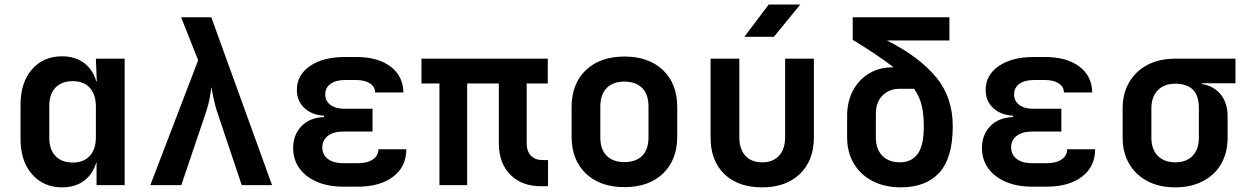

<svg xmlns="http://www.w3.org/2000/svg" viewBox="-20 -805 5432 835"><path d="M249.5 9.8Q169.4 9.8 119.4 -47.1Q69.3 -104 69.3 -200.2V-349.1Q69.3 -446.3 118.9 -503.2Q168.5 -560.1 249.5 -560.1Q306.2 -560.1 345 -531.5Q383.8 -502.9 398.9 -451.2H400.9L397 -549.8H522V0H399.9V-99.1H398.9Q383.8 -47.4 345.5 -18.8Q307.1 9.8 249.5 9.8ZM296.4 -98.1Q343.8 -98.1 370.4 -127Q397 -155.8 397 -209V-340.8Q397 -394 370.6 -423.1Q344.2 -452.1 296.4 -452.1Q248.5 -452.1 221.4 -424.1Q194.3 -396 194.3 -344.2V-206.1Q194.3 -154.3 221.4 -126.2Q248.5 -98.1 296.4 -98.1Z M633.8 0 841.8 -543 767.6 -730H898.9L1163.1 0H1031.2L923.3 -321.8Q914.6 -349.6 908.4 -379.4Q902.3 -409.2 898.9 -426.8Q897.5 -408.7 892.1 -379.4Q886.7 -350.1 877.4 -321.8L768.6 0Z M1536.1 6.8H1472.7Q1407.7 6.8 1358.6 -14.2Q1309.6 -35.2 1282.2 -73Q1254.9 -110.8 1254.9 -161.1Q1254.9 -219.2 1291.3 -256.6Q1327.6 -293.9 1389.6 -295.9V-301.8Q1336.4 -304.7 1303.7 -335.4Q1271 -366.2 1271 -413.1Q1271 -479 1328.4 -518.1Q1385.7 -557.1 1480 -557.1H1529.3Q1623.5 -557.1 1678.5 -515.6Q1733.4 -474.1 1734.4 -402.8H1611.3Q1611.3 -427.7 1588.9 -442.4Q1566.4 -457 1529.3 -457H1480Q1440.9 -457 1417.7 -440.4Q1394.5 -423.8 1394.5 -394Q1394.5 -366.2 1416.7 -349.1Q1439 -332 1477.5 -332H1600.1V-232.9H1472.7Q1430.7 -232.9 1406.2 -214.4Q1381.8 -195.8 1381.8 -164.1Q1381.8 -131.8 1406.2 -113.5Q1430.7 -95.2 1472.7 -95.2H1536.1Q1577.1 -95.2 1601.3 -111.6Q1625.5 -127.9 1625.5 -155.8H1747.1Q1747.1 -80.6 1690.2 -36.9Q1633.3 6.8 1536.1 6.8Z M2333.5 4.9Q2248.5 4.9 2199 -45.7Q2149.4 -96.2 2149.4 -182.1V-441.9H2011.7V0H1891.1V-441.9H1813V-549.8H2362.3V-441.9H2270.5V-182.1Q2270.5 -147 2289.1 -127.9Q2307.6 -108.9 2339.4 -108.9H2363.3V4.9Z M2695.8 8.8Q2589.8 8.8 2527.8 -50.3Q2465.8 -109.9 2465.8 -210.9V-338.9Q2465.8 -440.9 2527.8 -500Q2589.8 -559.1 2695.8 -559.1Q2801.3 -559.1 2863.3 -500Q2925.3 -440.9 2925.3 -338.9V-210.9Q2925.3 -109.9 2863.3 -50.3Q2801.3 8.8 2695.8 8.8ZM2695.8 -100.1Q2745.1 -100.1 2772.9 -127.4Q2800.3 -154.8 2800.3 -207V-342.8Q2800.3 -394.5 2772.9 -422.4Q2745.6 -449.7 2695.8 -450.2Q2646 -450.2 2618.7 -422.4Q2591.3 -395 2590.8 -342.8V-207Q2590.8 -155.3 2618.7 -127.4Q2646 -100.1 2695.8 -100.1Z M3217.3 -645 3322.8 -785.2H3460.4L3345.7 -645ZM3294.9 9.8Q3189.9 9.8 3129.9 -48.3Q3069.8 -106.9 3070.3 -208V-549.8H3195.3V-209Q3195.3 -157.2 3221.2 -127.9Q3247.1 -99.1 3294.9 -99.1Q3341.3 -99.1 3368.2 -127.9Q3394.5 -156.7 3394.5 -209V-549.8H3519.5V-208Q3519.5 -106.9 3458.5 -48.3Q3397.5 9.8 3294.9 9.8Z M3894 9.8Q3825.2 8.8 3773.7 -18.1Q3722.2 -44.9 3693.1 -94Q3664.1 -143.1 3664.1 -208V-300.8Q3664.1 -362.8 3689.2 -410.4Q3714.4 -458 3758.8 -485.1Q3803.2 -512.2 3861.3 -512.2H3866.2Q3833 -538.1 3789.1 -567.6Q3745.1 -597.2 3688.5 -631.8V-730H4108.9V-628.9H3837.4Q3976.1 -559.1 4049.8 -470.9Q4123.5 -382.8 4123.5 -255.9Q4123.5 -117.7 4064.5 -53.5Q4005.4 10.7 3894 9.8ZM3894 -99.1Q3943.4 -99.1 3970.5 -135Q3997.6 -170.9 3997.6 -255.9Q3997.6 -303.7 3989.3 -342.8Q3981 -381.8 3955.6 -418.9H3894Q3846.2 -418.9 3817.6 -389.4Q3789.1 -359.9 3789.1 -310.1V-208Q3789.1 -156.2 3817.1 -127.7Q3845.2 -99.1 3894 -99.1Z M4531.7 6.8H4468.3Q4403.3 6.8 4354.2 -14.2Q4305.2 -35.2 4277.8 -73Q4250.5 -110.8 4250.5 -161.1Q4250.5 -219.2 4286.9 -256.6Q4323.2 -293.9 4385.3 -295.9V-301.8Q4332 -304.7 4299.3 -335.4Q4266.6 -366.2 4266.6 -413.1Q4266.6 -479 4324 -518.1Q4381.3 -557.1 4475.6 -557.1H4524.9Q4619.1 -557.1 4674.1 -515.6Q4729 -474.1 4730 -402.8H4606.9Q4606.9 -427.7 4584.5 -442.4Q4562 -457 4524.9 -457H4475.6Q4436.5 -457 4413.3 -440.4Q4390.1 -423.8 4390.1 -394Q4390.1 -366.2 4412.4 -349.1Q4434.6 -332 4473.1 -332H4595.7V-232.9H4468.3Q4426.3 -232.9 4401.9 -214.4Q4377.4 -195.8 4377.4 -164.1Q4377.4 -131.8 4401.9 -113.5Q4426.3 -95.2 4468.3 -95.2H4531.7Q4572.8 -95.2 4596.9 -111.6Q4621.1 -127.9 4621.1 -155.8H4742.7Q4742.7 -80.6 4685.8 -36.9Q4628.9 6.8 4531.7 6.8Z M5091.3 9.8Q5021.5 9.8 4970.5 -17.1Q4919.4 -43.9 4890.9 -92.5Q4862.3 -141.1 4862.3 -206.1V-334Q4862.3 -398.9 4890.9 -447.5Q4919.4 -496.1 4970.5 -522.9Q5021.5 -549.8 5091.3 -549.8H5353V-442.9H5206.1V-439.9Q5259.3 -431.2 5289.1 -394Q5318.8 -356.9 5318.8 -298.8V-206.1Q5318.8 -141.1 5291 -92.5Q5263.2 -43.9 5211.4 -17.1Q5159.7 9.8 5091.3 9.8ZM5091.3 -99.1Q5139.6 -99.1 5166.7 -127.4Q5193.8 -155.8 5193.8 -206.1V-334Q5193.8 -391.1 5167 -416Q5140.1 -440.9 5091.3 -440.9Q5042.5 -440.9 5014.9 -412.4Q4987.3 -383.8 4987.3 -334V-206.1Q4987.3 -156.2 5014.9 -127.7Q5042.5 -99.1 5091.3 -99.1Z"/></svg>

Font: UDEV Gothic 35
Style: Bold
Weight: 700
Version: v2.1.0; ttfautohint (v1.8.4.7-5d5b-dirty) -l 6 -r 45 -G 200 